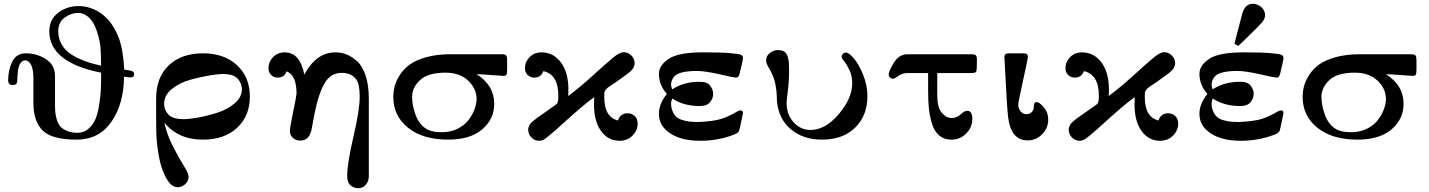

<svg xmlns="http://www.w3.org/2000/svg" viewBox="-20 -731 7533 1012"><path d="M23 -307Q23 -362 44.5 -406Q66 -450 116 -450Q169 -450 214.5 -424Q260 -398 268 -352Q270 -342 270 -322V-180Q270 -156 271.5 -139Q273 -122 279.5 -100Q286 -78 298 -64.5Q310 -51 333.5 -41Q357 -31 389 -31Q422 -31 446.5 -52.5Q471 -74 483.5 -104Q496 -134 503 -180Q510 -226 511.5 -259.5Q513 -293 513 -337V-348Q240 -402 240 -566Q240 -628 286.5 -663.5Q333 -699 394 -699Q460 -699 516.5 -657.5Q573 -616 605 -534Q629 -472 635 -364Q677 -359 683 -352Q687 -348 687 -340Q687 -323 669 -323Q666 -323 661.5 -323.5Q657 -324 649 -325Q641 -326 634 -327Q632 -181 566.5 -88Q501 5 384 5Q253 5 204.5 -43.5Q156 -92 156 -188V-320Q156 -368 143 -390.5Q130 -413 113 -413Q104 -413 96 -407Q90 -402 85.5 -394Q81 -386 78.5 -377.5Q76 -369 74.5 -356.5Q73 -344 72.5 -337Q72 -330 71.5 -319Q71 -308 71 -306Q70 -293 65 -288Q60 -283 46 -283Q23 -283 23 -307ZM287 -566Q287 -532 301 -504.5Q315 -477 336 -459Q357 -441 389 -425.5Q421 -410 449 -401.5Q477 -393 513 -385Q512 -441 510 -476Q508 -511 491.5 -564Q475 -617 444 -643Q420 -663 393 -663H392Q355 -663 321 -638.5Q287 -614 287 -566Z M803 -110V-211Q803 -324 870 -387Q937 -450 1050 -450Q1162 -450 1229.5 -387Q1297 -324 1297 -222Q1297 -120 1230 -57.5Q1163 5 1049 5Q919 5 846 -85Q861 -18 893.5 44.5Q926 107 950 145Q974 183 974 200Q974 224 956 240Q938 256 916 256Q871 256 837 166Q822 125 814 73.5Q806 22 804.5 -14Q803 -50 803 -110ZM845 -184Q845 -152 867.5 -127.5Q890 -103 948 -103Q978 -103 1025 -111.5Q1072 -120 1125.5 -137Q1179 -154 1217 -186.5Q1255 -219 1255 -260Q1255 -291 1233 -316Q1211 -341 1153 -341Q1131 -341 1087.5 -334Q1044 -327 986 -311.5Q928 -296 886.5 -262.5Q845 -229 845 -184Z M1395 -372Q1395 -405 1419.5 -430Q1444 -455 1481 -455Q1561 -455 1584 -338Q1647 -455 1748 -455Q1778 -455 1805.5 -444.5Q1833 -434 1861.5 -409Q1890 -384 1907 -333Q1924 -282 1924 -210V195Q1924 221 1912.5 237Q1901 253 1889.5 257Q1878 261 1867 261Q1847 261 1828.5 246.5Q1810 232 1810 198Q1810 130 1843 -11Q1876 -152 1876 -222Q1876 -287 1858 -312Q1832 -347 1781 -347Q1747 -347 1722 -328.5Q1697 -310 1679 -269.5Q1661 -229 1649 -181.5Q1637 -134 1624 -58Q1614 10 1563 10Q1539 10 1523.5 -4.5Q1508 -19 1508 -40Q1508 -58 1525.5 -143Q1543 -228 1543 -238Q1543 -334 1491 -355Q1478 -322 1444 -322Q1423 -322 1409 -336Q1395 -350 1395 -372Z M2053 -220Q2053 -249 2060.5 -277.5Q2068 -306 2088.5 -337.5Q2109 -369 2141.5 -392Q2174 -415 2228.5 -430Q2283 -445 2353 -445H2630Q2645 -444 2649 -437Q2653 -430 2653 -411V-367Q2653 -344 2649.5 -337.5Q2646 -331 2633 -331Q2628 -331 2576 -335Q2524 -339 2492 -340Q2585 -281 2585 -184Q2585 -103 2521.5 -49Q2458 5 2342 5Q2209 5 2131 -57.5Q2053 -120 2053 -220ZM2152 -221Q2152 -179 2169 -129.5Q2186 -80 2222 -55Q2251 -34 2309 -34Q2355 -34 2392 -52.5Q2429 -71 2450 -99Q2471 -127 2481.5 -156Q2492 -185 2492 -209Q2492 -264 2447.5 -306Q2403 -348 2329 -348Q2235 -348 2193.5 -308.5Q2152 -269 2152 -221Z M2747 -372Q2747 -405 2771.5 -430Q2796 -455 2834 -455Q2897 -455 2936.5 -402Q2976 -349 2976 -258Q2976 -236 2975 -225Q3038 -272 3105.5 -333.5Q3173 -395 3209.5 -425.5Q3246 -456 3267 -456Q3290 -456 3307.5 -438.5Q3325 -421 3325 -398Q3325 -391 3322.5 -383.5Q3320 -376 3317.5 -371.5Q3315 -367 3308.5 -360.5Q3302 -354 3299.5 -352Q3297 -350 3290 -344L3282 -338Q3254 -317 3226.5 -298Q3199 -279 3190.5 -274Q3182 -269 3174 -259.5Q3166 -250 3165.5 -243.5Q3165 -237 3165 -219Q3165 -114 3237 -96Q3250 -134 3288 -134Q3309 -134 3325 -120Q3341 -106 3341 -80Q3341 -44 3314 -16.5Q3287 11 3246 11Q3185 11 3148 -40.5Q3111 -92 3111 -179Q3111 -206 3112 -219Q3080 -196 3043.5 -165Q3007 -134 2965 -96Q2923 -58 2913 -49Q2866 -8 2851.5 1.5Q2837 11 2821 11Q2798 11 2781 -6.5Q2764 -24 2764 -47Q2764 -54 2766.5 -61.5Q2769 -69 2771.5 -73.5Q2774 -78 2780.5 -84.5Q2787 -91 2789.5 -93Q2792 -95 2800 -101L2807 -107Q2832 -125 2855.5 -141Q2879 -157 2889 -164.5Q2899 -172 2908 -178Q2917 -184 2919 -190.5Q2921 -197 2922 -203.5Q2923 -210 2923 -225Q2923 -339 2844 -356Q2832 -322 2796 -322Q2776 -322 2761.5 -335.5Q2747 -349 2747 -372Z M3453 -131Q3453 -184 3495 -236Q3453 -283 3453 -342Q3453 -386 3504 -420.5Q3555 -455 3685 -455H3693Q3782 -455 3828 -451Q3874 -447 3885 -442Q3896 -437 3896 -427Q3896 -413 3879 -345Q3876 -332 3871.5 -327Q3867 -322 3858 -322Q3849 -322 3772 -339.5Q3695 -357 3654 -357Q3565 -357 3537 -331Q3517 -311 3517 -283Q3517 -276 3523 -260Q3583 -300 3668 -300Q3708 -300 3723.5 -279Q3739 -258 3739 -236Q3739 -213 3722.5 -192.5Q3706 -172 3669 -172Q3583 -172 3523 -212Q3517 -194 3517 -186Q3517 -176 3518 -170Q3523 -142 3536.5 -124.5Q3550 -107 3573 -99.5Q3596 -92 3615 -90Q3634 -88 3664 -88Q3744 -92 3784 -105Q3823 -118 3865 -143Q3875 -149 3884 -149Q3896 -149 3896 -134Q3896 -133 3881 -62Q3877 -45 3875.5 -41Q3874 -37 3867.5 -31.5Q3861 -26 3845 -20Q3762 11 3674 11H3671Q3572 11 3512.5 -28Q3453 -67 3453 -131Z M4018 -412Q4018 -436 4037.5 -451.5Q4057 -467 4080 -467Q4101 -467 4113.5 -459Q4126 -451 4131.5 -433Q4137 -415 4138 -401Q4139 -387 4139 -362V-352Q4139 -301 4132.5 -251Q4126 -201 4126 -189Q4126 -127 4163 -86.5Q4200 -46 4252 -46Q4330 -46 4401 -129.5Q4472 -213 4472 -293Q4472 -331 4458 -360.5Q4444 -390 4430 -407Q4416 -424 4416 -431Q4416 -440 4423 -447Q4430 -454 4439 -454Q4454 -454 4480 -424Q4506 -394 4529 -338Q4552 -282 4552 -224Q4552 -122 4487.5 -58.5Q4423 5 4313 5Q4213 5 4148 -50Q4083 -105 4075 -200Q4075 -203 4074.5 -220Q4074 -237 4072.5 -250.5Q4071 -264 4067.5 -284.5Q4064 -305 4055 -328Q4046 -351 4032 -374Q4018 -398 4018 -412Z M4664 -338Q4664 -350 4678 -377Q4692 -404 4705 -419Q4730 -445 4763 -445H5102Q5117 -445 5123 -440Q5129 -435 5129 -419V-399Q5129 -360 5125 -353Q5121 -346 5098 -346H4920V-228Q4920 -166 4943.5 -137.5Q4967 -109 4996 -109Q5023 -109 5043 -128Q5063 -147 5078 -147Q5105 -147 5105 -104Q5105 -60 5073 -27.5Q5041 5 4995 5Q4957 5 4931.5 -16Q4906 -37 4893.5 -75.5Q4881 -114 4876.5 -155Q4872 -196 4872 -250V-346H4765Q4736 -346 4715.5 -331Q4695 -316 4687 -316Q4678 -316 4671 -323Q4664 -330 4664 -338Z M5274 -428Q5274 -441 5280 -445.5Q5286 -450 5299 -450H5374Q5398 -450 5398 -432Q5398 -423 5372.5 -307.5Q5347 -192 5347 -179Q5347 -159 5359.5 -144Q5372 -129 5391 -129Q5406 -129 5417.5 -140Q5429 -151 5429 -167Q5429 -193 5443 -193Q5458 -193 5481.5 -166Q5505 -139 5505 -100Q5505 -57 5473.5 -24Q5442 9 5396 9Q5311 9 5294 -109Q5291 -130 5286 -209.5Q5281 -289 5278 -358Z M5596 -372Q5596 -405 5620.5 -430Q5645 -455 5683 -455Q5746 -455 5785.5 -402Q5825 -349 5825 -258Q5825 -236 5824 -225Q5887 -272 5954.5 -333.5Q6022 -395 6058.5 -425.5Q6095 -456 6116 -456Q6139 -456 6156.5 -438.5Q6174 -421 6174 -398Q6174 -391 6171.5 -383.5Q6169 -376 6166.5 -371.5Q6164 -367 6157.5 -360.5Q6151 -354 6148.5 -352Q6146 -350 6139 -344L6131 -338Q6103 -317 6075.5 -298Q6048 -279 6039.5 -274Q6031 -269 6023 -259.5Q6015 -250 6014.5 -243.5Q6014 -237 6014 -219Q6014 -114 6086 -96Q6099 -134 6137 -134Q6158 -134 6174 -120Q6190 -106 6190 -80Q6190 -44 6163 -16.5Q6136 11 6095 11Q6034 11 5997 -40.5Q5960 -92 5960 -179Q5960 -206 5961 -219Q5929 -196 5892.5 -165Q5856 -134 5814 -96Q5772 -58 5762 -49Q5715 -8 5700.5 1.5Q5686 11 5670 11Q5647 11 5630 -6.5Q5613 -24 5613 -47Q5613 -54 5615.5 -61.5Q5618 -69 5620.5 -73.5Q5623 -78 5629.5 -84.5Q5636 -91 5638.5 -93Q5641 -95 5649 -101L5656 -107Q5681 -125 5704.5 -141Q5728 -157 5738 -164.5Q5748 -172 5757 -178Q5766 -184 5768 -190.5Q5770 -197 5771 -203.5Q5772 -210 5772 -225Q5772 -339 5693 -356Q5681 -322 5645 -322Q5625 -322 5610.5 -335.5Q5596 -349 5596 -372Z M6302 -131Q6302 -184 6344 -236Q6302 -283 6302 -342Q6302 -386 6353 -420.5Q6404 -455 6534 -455H6542Q6631 -455 6677 -451Q6723 -447 6734 -442Q6745 -437 6745 -427Q6745 -413 6728 -345Q6725 -332 6720.5 -327Q6716 -322 6707 -322Q6698 -322 6621 -339.5Q6544 -357 6503 -357Q6414 -357 6386 -331Q6366 -311 6366 -283Q6366 -276 6372 -260Q6432 -300 6517 -300Q6557 -300 6572.5 -279Q6588 -258 6588 -236Q6588 -213 6571.5 -192.5Q6555 -172 6518 -172Q6432 -172 6372 -212Q6366 -194 6366 -186Q6366 -176 6367 -170Q6372 -142 6385.5 -124.5Q6399 -107 6422 -99.5Q6445 -92 6464 -90Q6483 -88 6513 -88Q6593 -92 6633 -105Q6672 -118 6714 -143Q6724 -149 6733 -149Q6745 -149 6745 -134Q6745 -133 6730 -62Q6726 -45 6724.5 -41Q6723 -37 6716.5 -31.5Q6710 -26 6694 -20Q6611 11 6523 11H6520Q6421 11 6361.5 -28Q6302 -67 6302 -131ZM6487 -500Q6488 -507 6490.5 -517Q6493 -527 6503.5 -566.5Q6514 -606 6527 -656Q6541 -711 6583 -711Q6607 -711 6627.5 -694Q6648 -677 6648 -651Q6648 -633 6633 -614.5Q6618 -596 6561 -541Q6528 -509 6507 -489Z M6846 -220Q6846 -249 6853.5 -277.5Q6861 -306 6881.5 -337.5Q6902 -369 6934.5 -392Q6967 -415 7021.5 -430Q7076 -445 7146 -445H7423Q7438 -444 7442 -437Q7446 -430 7446 -411V-367Q7446 -344 7442.5 -337.5Q7439 -331 7426 -331Q7421 -331 7369 -335Q7317 -339 7285 -340Q7378 -281 7378 -184Q7378 -103 7314.5 -49Q7251 5 7135 5Q7002 5 6924 -57.5Q6846 -120 6846 -220ZM6945 -221Q6945 -179 6962 -129.5Q6979 -80 7015 -55Q7044 -34 7102 -34Q7148 -34 7185 -52.5Q7222 -71 7243 -99Q7264 -127 7274.5 -156Q7285 -185 7285 -209Q7285 -264 7240.5 -306Q7196 -348 7122 -348Q7028 -348 6986.5 -308.5Q6945 -269 6945 -221Z"/></svg>

Font: CMU Serif
Style: Bold
Weight: 700
Version: Version 0.7.0